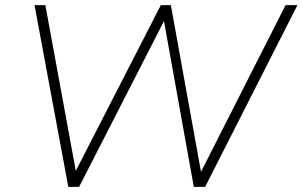

<svg xmlns="http://www.w3.org/2000/svg" viewBox="-20 -725 1174 745"><path d="M245 0 114 -705H156L282 -19H252L604 -705H643L767 -19H740L1088 -705H1134L776 0H732L611 -672H631L287 0Z"/></svg>

Font: Mulish ExtraLight ExtraLight
Style: Italic
Weight: 250
Italic angle: -9°
Version: Version 3.603